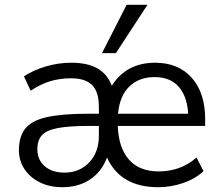

<svg xmlns="http://www.w3.org/2000/svg" viewBox="-20 -773 922 802"><path d="M240 9Q187 9 146 -11.5Q105 -32 82 -67Q59 -102 59 -145Q59 -203 86 -236.5Q113 -270 177 -284Q241 -298 351 -298H393V-326Q393 -390 364.5 -418Q336 -446 277 -446Q231 -446 190.5 -434Q150 -422 108 -394L80 -454Q119 -480 171.5 -495.5Q224 -511 278 -511Q346 -511 387.5 -487Q429 -463 447 -415Q508 -511 628 -511Q725 -511 781 -448Q837 -385 837 -274V-247H472Q475 -156 518.5 -106.5Q562 -57 643 -57Q686 -57 725.5 -70.5Q765 -84 801 -115L830 -58Q796 -26 745 -8.5Q694 9 641 9Q483 9 427 -115Q405 -56 356.5 -23.5Q308 9 240 9ZM626 -451Q561 -451 520.5 -412Q480 -373 473 -298H766Q762 -370 726.5 -410.5Q691 -451 626 -451ZM250 -52Q312 -52 352.5 -94.5Q393 -137 393 -206V-247H352Q268 -247 221 -238Q174 -229 155 -208Q136 -187 136 -149Q136 -106 166.5 -79Q197 -52 250 -52ZM406 -551 509 -753H596L464 -551Z"/></svg>

Font: Mulish
Style: Regular
Weight: 400
Designer: Vernon Adams
Foundry: Vernon Adams
Version: Version 3.603; ttfautohint (v1.8.3)